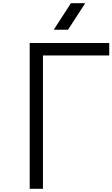

<svg xmlns="http://www.w3.org/2000/svg" viewBox="-20 -1187 707 1207"><path d="M317.7 -1000 425.8 -1166.7H515.6L407.6 -1000ZM166.7 -916.7H666.7V-838.5H250V0H166.7Z"/></svg>

Font: Monoid
Style: Regular
Weight: 400
Width: 4
Monospace: yes
Designer: Andreas Larsen (@larsenwork)
Version: Version 0.61